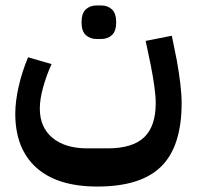

<svg xmlns="http://www.w3.org/2000/svg" viewBox="-20 -523 722 704"><path d="M337 161Q190 161 113 91.5Q36 22 36 -106Q36 -151 48.5 -206Q61 -261 83 -313L169 -288Q150 -246 138 -202.5Q126 -159 126 -125Q126 -56 172.5 -17.5Q219 21 300 21H374Q466 21 508.5 -19.5Q551 -60 551 -145Q551 -170 546 -206Q541 -242 533 -283L514 -373L610 -392L628 -303Q636 -259 641 -218Q646 -177 646 -145Q646 13 571.5 87Q497 161 337 161ZM334 -380Q310 -380 294.5 -394.5Q279 -409 279 -441Q279 -474 294.5 -488.5Q310 -503 334 -503H351Q375 -503 390.5 -488.5Q406 -474 406 -441Q406 -409 390.5 -394.5Q375 -380 351 -380Z"/></svg>

Font: IBM Plex Sans Arabic SmBld
Style: Regular
Weight: 600
Designer: Mike Abbink, Paul van der Laan, Pieter van Rosmalen, Wael Morcos, Khajak Apelian
Foundry: Bold Monday
Version: Version 1.005